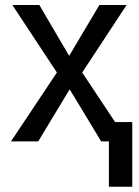

<svg xmlns="http://www.w3.org/2000/svg" viewBox="-20 -548 540 744"><path d="M492.5 175.5H402V0H372L250 -202L128 0H22.5L200.5 -267L28 -528.5H132.5L248 -331.5L365 -528.5H470.5L298.5 -267L426 -75H492.5Z"/></svg>

Font: Roberto Sans
Style: Regular
Weight: 400
Designer: Google (font) & Cristiano Sobral (main changes)
Version: Version 1.500; ttfautohint (v1.8.4.7-5d5b-dirty)